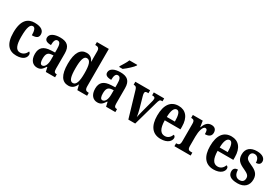

<svg xmlns="http://www.w3.org/2000/svg" viewBox="61 -1797 4098 2837"><g transform="rotate(30 2110.5 -378.0)"><path d="M243 10C367 10 404 -50 404 -97C404 -117 394 -131 380 -139C361 -93 323 -57 268 -57C198 -57 169 -129 169 -267C169 -440 198 -491 243 -491C283 -491 294 -433 294 -366C385 -366 404 -400 404 -444C404 -503 357 -548 240 -548C126 -548 37 -481 37 -266C37 -64 120 10 243 10Z M597 10C659 10 683 -19 720 -74H727L744 0H902V-50H899C862 -50 850 -66 850 -121V-377C850 -502 791 -548 675 -548C579 -548 504 -515 504 -448C504 -403 539 -382 611 -382C611 -450 626 -491 664 -491C706 -491 719 -449 719 -374V-317L652 -314C530 -309 470 -260 470 -152C470 -42 527 10 597 10ZM647 -55C617 -55 604 -90 604 -147C604 -222 624 -260 686 -265L720 -268V-191C720 -111 691 -55 647 -55Z M1130 10C1194 10 1232 -25 1257 -82H1261L1282 0H1448V-50H1441C1401 -50 1380 -64 1380 -125V-760H1177V-710H1184C1219 -710 1249 -702 1249 -646V-578C1249 -539 1249 -499 1251 -468H1247C1224 -514 1190 -547 1129 -547C1024 -547 964 -460 964 -267C964 -75 1024 10 1130 10ZM1169 -57C1116 -57 1096 -127 1096 -267C1096 -405 1116 -481 1169 -481C1230 -481 1249 -405 1249 -268C1249 -134 1228 -57 1169 -57Z M1646 -619V-606H1704C1759 -646 1842 -721 1862 -756V-766H1728C1712 -721 1672 -664 1646 -619ZM1625 10C1687 10 1711 -19 1748 -74H1755L1772 0H1930V-50H1927C1890 -50 1878 -66 1878 -121V-377C1878 -502 1819 -548 1703 -548C1607 -548 1532 -515 1532 -448C1532 -403 1567 -382 1639 -382C1639 -450 1654 -491 1692 -491C1734 -491 1747 -449 1747 -374V-317L1680 -314C1558 -309 1498 -260 1498 -152C1498 -42 1555 10 1625 10ZM1675 -55C1645 -55 1632 -90 1632 -147C1632 -222 1652 -260 1714 -265L1748 -268V-191C1748 -111 1719 -55 1675 -55Z M2023 -437 2152 0H2269L2385 -412C2401 -471 2411 -486 2437 -486H2454V-536H2277V-486H2290C2317 -486 2329 -474 2329 -455C2329 -434 2325 -417 2317 -390L2267 -201C2255 -159 2248 -120 2242 -94C2238 -126 2228 -174 2216 -219L2163 -406C2159 -421 2155 -437 2155 -454C2155 -474 2165 -486 2192 -486H2214V-536H1962V-486C1997 -486 2011 -477 2023 -437Z M2706 10C2826 10 2875 -52 2875 -101C2875 -123 2862 -136 2846 -142C2827 -95 2794 -58 2738 -58C2664 -58 2625 -120 2623 -260H2891V-306C2891 -464 2817 -548 2697 -548C2566 -548 2491 -453 2491 -265C2491 -91 2563 10 2706 10ZM2762 -318H2625C2626 -428 2654 -488 2700 -488C2744 -488 2762 -423 2762 -318Z M2938 0H3215V-50H3189C3157 -50 3135 -58 3135 -117V-277C3135 -364 3157 -462 3201 -462C3232 -462 3239 -434 3239 -379C3305 -379 3344 -407 3344 -462C3344 -512 3318 -547 3258 -547C3193 -547 3157 -505 3132 -434H3128L3112 -536H2943V-486H2946C2982 -486 3003 -477 3003 -418V-122C3003 -59 2979 -50 2942 -50H2938Z M3608 10C3728 10 3777 -52 3777 -101C3777 -123 3764 -136 3748 -142C3729 -95 3696 -58 3640 -58C3566 -58 3527 -120 3525 -260H3793V-306C3793 -464 3719 -548 3599 -548C3468 -548 3393 -453 3393 -265C3393 -91 3465 10 3608 10ZM3664 -318H3527C3528 -428 3556 -488 3602 -488C3646 -488 3664 -423 3664 -318Z M4016 10C4133 10 4196 -55 4196 -156C4196 -250 4144 -289 4058 -327C3983 -360 3960 -380 3960 -427C3960 -468 3984 -493 4023 -493C4070 -493 4103 -457 4103 -389C4154 -389 4179 -412 4179 -453C4179 -501 4136 -547 4034 -547C3929 -547 3859 -496 3859 -393C3859 -301 3904 -262 4001 -219C4068 -188 4096 -166 4096 -122C4096 -76 4073 -46 4018 -46C3961 -46 3925 -90 3925 -170C3885 -170 3851 -152 3851 -100C3851 -33 3897 10 4016 10Z"/></g></svg>

Font: Noto Serif Myanmar ExtraCondensed
Style: Bold
Weight: 700
Width: 2
Designer: Ben Mitchell and the Monotype Design Team
Foundry: Monotype Imaging Inc.
Version: Version 2.106